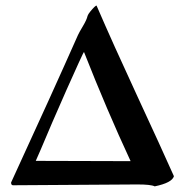

<svg xmlns="http://www.w3.org/2000/svg" viewBox="-20 -660 668 684"><path d="M445.3 -85.9Q360.4 -268.6 279.3 -474.6Q278.3 -475.6 260.3 -436Q242.2 -396.5 216.8 -339.4Q191.4 -282.2 166.5 -224.6Q141.6 -167 125 -127L107.4 -86.9Q117.2 -86.9 277.3 -86.4Q437.5 -85.9 445.3 -85.9ZM324.2 -639.6Q382.8 -503.9 469.2 -317.4Q555.7 -130.9 599.6 -32.2Q592.8 -8.8 531.2 3.9Q517.6 -2.9 469.7 -2.9L26.4 0Q19.5 0 19.5 -9.8Q166 -328.1 257.8 -535.2Q261.7 -543.9 275.4 -566.9Q289.1 -589.8 292 -603.5Q293.9 -609.4 301.8 -619.1Q309.6 -628.9 316.4 -635.3Q323.2 -641.6 324.2 -639.6Z"/></svg>

Font: Crimson
Style: Bold
Weight: 700
Version: Version 0.8 ; ttfautohint (v1.00) -l 8 -r 50 -G 200 -x 14 -D